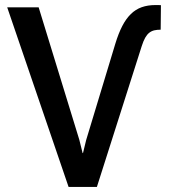

<svg xmlns="http://www.w3.org/2000/svg" viewBox="-20 -740 676 760"><path d="M363.5 0H251.5L8.5 -711H133L294 -186.5L307 -134H308.5L321 -185.5L436.5 -567Q449 -608 464 -637Q479 -666 498 -684.5Q517 -703 541 -711.5Q565 -720 595.5 -720Q596 -720 596 -720H596.5Q597 -720 597.5 -720H598.5Q598.5 -720 599 -720H600Q600 -720 600 -720H600.5Q600.5 -720 601 -720H606.5Q611.5 -719.5 617 -719.5Q616.5 -695 616.5 -671Q616.5 -647 616 -622.5Q602 -622.5 591 -620Q580 -617.5 571 -610.5Q562 -603.5 554.8 -590.8Q547.5 -578 541 -557.5Z"/></svg>

Font: Roberto Sans Medium
Style: Regular
Weight: 500
Designer: Google (font) & Cristiano Sobral (main changes)
Version: Version 1.000;October 12, 2021;FontCreator 14.0.0.2814 64-bi